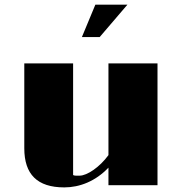

<svg xmlns="http://www.w3.org/2000/svg" viewBox="-20 -793 769 822"><path d="M84 -158.2C84 -46.9 139.2 9.3 255.4 9.3C320.8 9.3 389.2 -17.1 444.3 -75.2V0H654.3V-521.5H444.3V-128.9C407.2 -77.6 352.5 -41 321.3 -41C309.6 -41 299.3 -40 293 -43.5V-521.5H84ZM330.6 -634.3H406.7L525.4 -772.9H388.2Z"/></svg>

Font: Limelight
Style: Regular
Weight: 400
Designer: Nicole Fally
Foundry: Nicole Fally
Version: Version 1.002